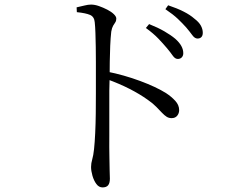

<svg xmlns="http://www.w3.org/2000/svg" viewBox="-20 -774 1040 837"><path d="M755 -517Q743 -517 733 -531.5Q723 -546 707 -565Q691 -584 670 -606Q649 -628 616 -652L630 -669Q668 -654 696.5 -637.5Q725 -621 744 -605Q762 -589 770.5 -573.5Q779 -558 779 -542Q779 -531 772.5 -524Q766 -517 755 -517ZM427 43Q411 43 400 28Q389 13 383 -8Q377 -29 377 -46Q377 -62 382 -79Q387 -96 390 -124Q393 -152 395 -193.5Q397 -235 397.5 -280.5Q398 -326 398 -368Q398 -410 398 -438Q398 -469 398 -502.5Q398 -536 397.5 -569Q397 -602 396 -630.5Q395 -659 393 -677Q391 -701 372.5 -709Q354 -717 315 -721L314 -742Q333 -746 348.5 -750Q364 -754 377 -754Q393 -754 411.5 -747.5Q430 -741 447.5 -732Q465 -723 476 -712.5Q487 -702 487 -693Q487 -683 482.5 -676.5Q478 -670 473 -661.5Q468 -653 465 -636Q462 -610 460.5 -575Q459 -540 458.5 -504.5Q458 -469 458 -441Q457 -420 456.5 -378.5Q456 -337 456.5 -285.5Q457 -234 456.5 -182Q456 -130 457 -86Q457 -53 458 -30.5Q459 -8 459 5Q459 24 451.5 33.5Q444 43 427 43ZM728 -259Q716 -259 706.5 -265Q697 -271 686.5 -282Q676 -293 661.5 -308Q647 -323 624 -339Q589 -364 545 -386.5Q501 -409 446 -429V-462Q521 -447 591 -421Q661 -395 704 -368Q727 -353 744 -334.5Q761 -316 761 -294Q761 -280 752.5 -269.5Q744 -259 728 -259ZM841 -606Q829 -606 818.5 -620.5Q808 -635 792 -654Q775 -673 755 -692Q735 -711 701 -734L713 -751Q752 -738 780.5 -723.5Q809 -709 827 -693Q847 -678 855.5 -662.5Q864 -647 864 -631Q864 -619 858 -612.5Q852 -606 841 -606Z"/></svg>

Font: Noto Serif TC
Style: Regular
Weight: 400
Designer: Ryoko NISHIZUKA  (kana & ideographs); Frank Grießhammer (Latin, Greek & Cyrillic); Wenlong ZHANG  (bopomofo); Sandoll Co
Foundry: Adobe
Version: Version 2.003-H1;hotconv 1.1.1;makeotfexe 2.6.0